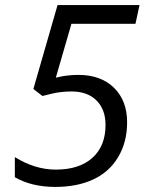

<svg xmlns="http://www.w3.org/2000/svg" viewBox="-20 -734 591 764"><path d="M292 -436Q380.9 -436 433.3 -385Q485.8 -334 485.8 -247.1Q485.8 -168.5 450.2 -108.9Q414.6 -49.3 350.6 -19.8Q286.6 9.8 200.2 9.8Q106 9.8 39.1 -28.8V-108.9Q119.1 -59.1 202.1 -59.1Q295.4 -59.1 347.7 -106Q399.9 -152.8 399.9 -236.8Q399.9 -298.3 364 -334.2Q328.1 -370.1 264.2 -370.1Q240.7 -370.1 216.8 -366.9Q192.9 -363.8 148.9 -352.1L112.8 -379.9L209 -713.9H535.2L519 -639.2H264.2L202.1 -424.8Q244.6 -436 292 -436Z"/></svg>

Font: CAA NEO Sans
Style: Italic
Weight: 400
Italic angle: -12°
Version: Version 1.10